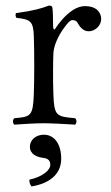

<svg xmlns="http://www.w3.org/2000/svg" viewBox="-20 -441 397 687"><path d="M101 -312C103 -261 103 -155 101 -104C98 -25 90 -23 31 -18C25 -12 25 -1 31 5C61 3 106 0 136 0C165 0 216 3 249 5C255 -1 255 -12 249 -18C182 -24 174 -25 171 -104C169 -155 170 -230 171 -249C172 -274 184 -301 194 -318C203 -334 227 -369 238 -369C245 -369 253 -368 257 -360C264 -347 277 -329 297 -329C320 -329 342 -349 342 -373C342 -391 331 -419 284 -419C248 -419 210 -387 178 -339C172 -329 170 -343 170 -348C170 -379 169 -409 167 -415C166 -419 163 -421 155 -421C128 -411 103 -403 37 -394C35 -388 35 -383 39 -377C90 -372 99 -364 101 -312ZM137 41C108 41 87 60 87 84C87 111 112 120 129 123C147 125 160 129 160 149C160 167 134 191 85 202C85 211 87 220 93 226C150 217 199 187 199 127C199 75 175 41 137 41Z"/></svg>

Font: Libertinus Serif Display
Style: Regular
Weight: 400
Designer: Philipp H. Poll, Khaled Hosny
Foundry: Caleb Maclennan
Version: Version 7.050;RELEASE